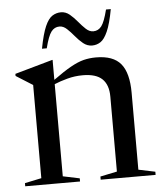

<svg xmlns="http://www.w3.org/2000/svg" viewBox="-52 -773 700 820"><g transform="rotate(-5 298.0 -363.5)"><path d="M346.5 -13.5 418.5 -28.5V-350Q418.5 -400.5 392 -425.8Q365.5 -451 309 -451Q274.5 -451 242.2 -442.2Q210 -433.5 186.5 -423.5V-28.5L258 -13.5V0H23V-13.5L94.5 -28.5V-428L23 -473V-482L184.5 -527.5H186.5V-442Q232 -475 263 -492.2Q294 -509.5 319 -515.8Q344 -522 372 -522Q445.5 -522 478 -482.8Q510.5 -443.5 510.5 -358.5V-28.5L582 -13.5V0H346.5ZM453 -722Q441.5 -659.5 427.2 -627.5Q413 -595.5 396.5 -584.8Q380 -574 360.5 -574Q339.5 -574 322.2 -588Q305 -602 289.8 -620.5Q274.5 -639 259.5 -653Q244.5 -667 228 -667Q206.5 -667 192.8 -649Q179 -631 166 -579H145.5Q157.5 -642 171.5 -673.8Q185.5 -705.5 202.5 -716.2Q219.5 -727 239.5 -727Q260 -727 276.8 -713Q293.5 -699 308.8 -680.5Q324 -662 339 -648Q354 -634 370.5 -634Q392 -634 405.8 -652Q419.5 -670 432.5 -722Z"/></g></svg>

Font: Newsreader 72pt
Style: Regular
Weight: 400
Designer: Hugues Gentile
Foundry: Production Type
Version: Version 1.003; ttfautohint (v1.8.3)